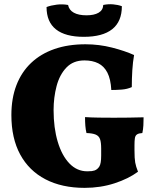

<svg xmlns="http://www.w3.org/2000/svg" viewBox="-20 -899 739 928"><path d="M389 9Q279 9 199.5 -32.5Q120 -74 77.5 -152.5Q35 -231 35 -343Q35 -424 59.5 -487.5Q84 -551 130.5 -595Q177 -639 243 -662Q309 -685 393 -685Q459 -685 521.5 -669Q584 -653 628 -633Q622 -599 619.5 -559Q617 -519 617 -478Q595 -468 568 -466Q541 -464 518 -464Q515 -517 499 -548Q483 -579 455 -593Q427 -607 388 -607Q334 -607 301 -572.5Q268 -538 253.5 -483Q239 -428 239 -367Q239 -281 259 -214Q279 -147 315.5 -109Q352 -71 402 -71Q416 -71 423.5 -72Q431 -73 437 -75Q451 -80 460 -94Q469 -108 469 -147V-181Q469 -211 463.5 -226.5Q458 -242 442.5 -248.5Q427 -255 398 -256Q394 -272 392.5 -291Q391 -310 391 -333Q421 -331 459 -330.5Q497 -330 530 -330Q561 -330 602 -330.5Q643 -331 674 -332Q674 -313 673 -293.5Q672 -274 668 -256Q651 -255 642.5 -249.5Q634 -244 632 -231.5Q630 -219 630 -197V-173Q630 -133 633.5 -113.5Q637 -94 647 -69Q601 -35 533.5 -13Q466 9 389 9ZM569 -869Q569 -795 522.5 -758Q476 -721 385 -721Q296 -721 250.5 -757Q205 -793 205 -865Q226 -873 254 -876.5Q282 -880 309 -875Q314 -850 337 -837.5Q360 -825 398 -825Q435 -825 456.5 -837.5Q478 -850 479 -875Q503 -880 526.5 -878Q550 -876 569 -869Z"/></svg>

Font: Vollkorn Black
Style: Regular
Weight: 900
Designer: Friedrich Althausen
Foundry: Friedrich Althausen
Version: Version 5.000